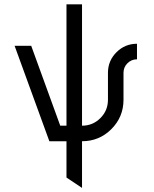

<svg xmlns="http://www.w3.org/2000/svg" viewBox="-20 -665 724 904"><path d="M366.2 219.7 293 170.9V0H212.4L48.8 -449.2H127L263.7 -73.2H293V-644.5H366.2V-73.2Q417 -73.2 452.6 -108.9Q488.3 -144.5 488.3 -195.3V-322.3Q488.3 -378.9 528.3 -418.9Q568.4 -459 625 -459V-385.7Q598.6 -385.7 580.1 -367.2Q561.5 -348.6 561.5 -322.3V-195.3Q561.5 -114.3 504.4 -57.1Q447.3 0 366.2 0Z"/></svg>

Font: Catrinity
Style: Regular
Weight: 400
Designer: Alexander Lange
Foundry: High-Logic / Made with FontCreator
Version: Version 2.090;May 20, 2024;FontCreator 15.0.0.2974 64-bit